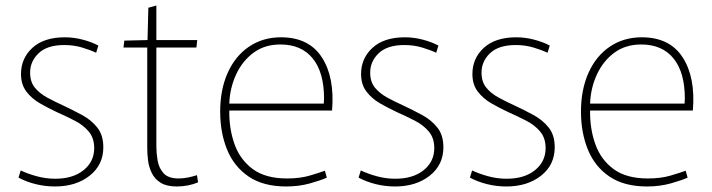

<svg xmlns="http://www.w3.org/2000/svg" viewBox="-20 -665 2577 695"><path d="M179 10Q143 10 109 1.5Q75 -7 47 -22L55 -48Q80 -36 113 -27Q146 -18 180 -18Q244 -18 282.5 -49Q321 -80 321 -129Q321 -165 301.5 -188.5Q282 -212 251 -228Q220 -244 186 -259Q154 -274 124.5 -291Q95 -308 75.5 -333.5Q56 -359 56 -397Q56 -454 97.5 -492Q139 -530 215 -530Q247 -530 279.5 -521.5Q312 -513 336 -500L328 -474Q307 -484 277 -493Q247 -502 213 -502Q151 -502 120 -472.5Q89 -443 89 -402Q89 -369 106 -348Q123 -327 150.5 -312Q178 -297 209 -283Q243 -267 276.5 -249Q310 -231 332 -203.5Q354 -176 354 -132Q354 -68 304.5 -29Q255 10 179 10Z M620 10Q583 10 561.5 -3.5Q540 -17 529.5 -38.5Q519 -60 516 -83.5Q513 -107 513 -128V-493H427L430 -518L514 -520L517 -637L546 -645V-520H694L691 -493H546V-134Q546 -111 550.5 -84Q555 -57 572 -38Q589 -19 627 -19Q645 -19 663 -23Q681 -27 693 -31L697 -5Q681 2 661 6Q641 10 620 10Z M1016 10Q933 10 880 -26Q827 -62 802 -123.5Q777 -185 777 -261Q777 -341 804.5 -402Q832 -463 882 -496.5Q932 -530 997 -530Q1098 -530 1145 -457.5Q1192 -385 1182 -265H810Q809 -199 829 -143Q849 -87 895 -53Q941 -19 1019 -19Q1066 -19 1101.5 -29.5Q1137 -40 1156 -47L1163 -22Q1141 -12 1101.5 -1Q1062 10 1016 10ZM995 -504Q938 -504 897.5 -474Q857 -444 834.5 -395Q812 -346 810 -290H1152Q1152 -295 1152.5 -300.5Q1153 -306 1153 -308Q1153 -403 1112 -453.5Q1071 -504 995 -504Z M1410 10Q1374 10 1340 1.5Q1306 -7 1278 -22L1286 -48Q1311 -36 1344 -27Q1377 -18 1411 -18Q1475 -18 1513.5 -49Q1552 -80 1552 -129Q1552 -165 1532.5 -188.5Q1513 -212 1482 -228Q1451 -244 1417 -259Q1385 -274 1355.5 -291Q1326 -308 1306.5 -333.5Q1287 -359 1287 -397Q1287 -454 1328.5 -492Q1370 -530 1446 -530Q1478 -530 1510.5 -521.5Q1543 -513 1567 -500L1559 -474Q1538 -484 1508 -493Q1478 -502 1444 -502Q1382 -502 1351 -472.5Q1320 -443 1320 -402Q1320 -369 1337 -348Q1354 -327 1381.5 -312Q1409 -297 1440 -283Q1474 -267 1507.5 -249Q1541 -231 1563 -203.5Q1585 -176 1585 -132Q1585 -68 1535.5 -29Q1486 10 1410 10Z M1813 10Q1777 10 1743 1.5Q1709 -7 1681 -22L1689 -48Q1714 -36 1747 -27Q1780 -18 1814 -18Q1878 -18 1916.5 -49Q1955 -80 1955 -129Q1955 -165 1935.5 -188.5Q1916 -212 1885 -228Q1854 -244 1820 -259Q1788 -274 1758.5 -291Q1729 -308 1709.5 -333.5Q1690 -359 1690 -397Q1690 -454 1731.5 -492Q1773 -530 1849 -530Q1881 -530 1913.5 -521.5Q1946 -513 1970 -500L1962 -474Q1941 -484 1911 -493Q1881 -502 1847 -502Q1785 -502 1754 -472.5Q1723 -443 1723 -402Q1723 -369 1740 -348Q1757 -327 1784.5 -312Q1812 -297 1843 -283Q1877 -267 1910.5 -249Q1944 -231 1966 -203.5Q1988 -176 1988 -132Q1988 -68 1938.5 -29Q1889 10 1813 10Z M2322 10Q2239 10 2186 -26Q2133 -62 2108 -123.5Q2083 -185 2083 -261Q2083 -341 2110.5 -402Q2138 -463 2188 -496.5Q2238 -530 2303 -530Q2404 -530 2451 -457.5Q2498 -385 2488 -265H2116Q2115 -199 2135 -143Q2155 -87 2201 -53Q2247 -19 2325 -19Q2372 -19 2407.5 -29.5Q2443 -40 2462 -47L2469 -22Q2447 -12 2407.5 -1Q2368 10 2322 10ZM2301 -504Q2244 -504 2203.5 -474Q2163 -444 2140.5 -395Q2118 -346 2116 -290H2458Q2458 -295 2458.5 -300.5Q2459 -306 2459 -308Q2459 -403 2418 -453.5Q2377 -504 2301 -504Z"/></svg>

Font: Murecho ExtraLight
Style: Regular
Weight: 200
Designer: Neil Summerour
Foundry: Positype
Version: Version 1.010; ttfautohint (v1.8.3)